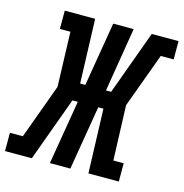

<svg xmlns="http://www.w3.org/2000/svg" viewBox="-142 -835 893 934"><g transform="rotate(15 304.5 -367.5)"><path d="M-34 0V-92H31L132 -368L123 -643H70V-735H223L234 -412H260L314 -735H417L364 -412H390L508 -735H643V-643H578L477 -368L487 -92H539V0H386L375 -323H349L295 0H192L246 -323H219L101 0Z"/></g></svg>

Font: Iosevka Curly Slab SmBdExObl
Style: Regular
Weight: 600
Width: 7
Italic angle: -9°
Monospace: yes
Designer: Belleve Invis
Foundry: Belleve Invis
Version: Version 11.1.0; ttfautohint (v1.8.3)